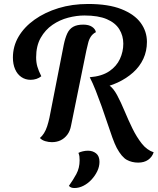

<svg xmlns="http://www.w3.org/2000/svg" viewBox="-20 -702 794 967"><path d="M478 -257 432 -313Q493 -318 530 -343Q567 -368 584 -405Q601 -442 601 -482Q601 -522 581 -554.5Q561 -587 518 -605.5Q475 -624 405 -624Q366 -624 323.5 -613Q281 -602 244.5 -577Q208 -552 185 -511.5Q162 -471 162 -413Q162 -388 168 -367Q174 -346 188 -318Q177 -309 163 -304.5Q149 -300 134 -300Q108 -300 87.5 -314Q67 -328 56 -353.5Q45 -379 45 -412Q45 -469 73.5 -517.5Q102 -566 154 -603Q206 -640 274.5 -661Q343 -682 424 -682Q526 -682 591.5 -656Q657 -630 688.5 -587Q720 -544 720 -491Q720 -445 702 -406Q684 -367 650.5 -337Q617 -307 573 -286.5Q529 -266 478 -257ZM241 14Q225 14 208 9Q191 4 181 -7Q192 -16 201.5 -31Q211 -46 217.5 -66Q224 -86 229 -109L301 -476Q308 -510 318.5 -533Q329 -556 348.5 -567Q368 -578 399 -578Q427 -578 443.5 -567Q460 -556 463 -540Q447 -532 437.5 -517.5Q428 -503 424 -485.5Q420 -468 415 -448L338 -70Q333 -42 319 -23.5Q305 -5 285.5 4.5Q266 14 241 14ZM676 117Q644 117 618.5 103Q593 89 568 43Q558 24 546 -9Q534 -42 520.5 -83Q507 -124 492 -166Q477 -208 462 -246Q447 -284 432 -313L529 -273Q551 -258 570 -222.5Q589 -187 607.5 -142.5Q626 -98 647 -55Q668 -12 694 21Q720 54 754 65Q746 89 726 103Q706 117 676 117ZM355 245Q346 245 339 242.5Q332 240 327 234Q348 205 364.5 174.5Q381 144 381 105Q381 94 380 86Q379 78 375 68Q384 63 397.5 60Q411 57 423 57Q447 57 464 70.5Q481 84 481 113Q481 137 470 160Q459 183 441 202.5Q423 222 400.5 233.5Q378 245 355 245Z"/></svg>

Font: Sansita Swashed Light
Style: Regular
Weight: 400
Version: Version 1.003